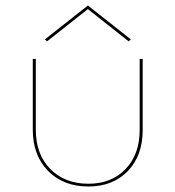

<svg xmlns="http://www.w3.org/2000/svg" viewBox="-20 -672 637 697"><path d="M151 -522 143 -529 299 -652 455 -529 447 -522 299 -639ZM498 -458V-200Q498 -107 444 -51Q390 5 301 5Q210 5 154.5 -51.5Q99 -108 99 -201V-458H110V-201Q110 -112 162.5 -58.5Q215 -5 301 -5Q385 -5 436 -58.5Q487 -112 487 -200V-458Z"/></svg>

Font: Ysabeau SC Hairline
Style: Regular
Weight: 100
Designer: Christian Thalmann (Catharsis Fonts)
Version: Version 0.003